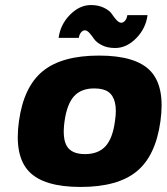

<svg xmlns="http://www.w3.org/2000/svg" viewBox="-20 -730 660 760"><path d="M149.5 -448.5Q225 -510 372 -510Q519 -510 576.5 -448Q634 -386 615 -249.5Q596 -113 521 -51.5Q446 10 299 10Q152 10 94 -52Q36 -114 55 -250.5Q74 -387 149.5 -448.5ZM435 -250Q442 -295 435 -324Q428 -353 408.5 -366.5Q389 -380 353 -380Q301 -380 273 -349Q245 -318 235.5 -250Q226 -182 245 -151Q264 -120 316.5 -120Q369 -120 397.5 -151Q426 -182 435 -250ZM212 -580Q219 -633 257 -671.5Q295 -710 340 -710Q370 -710 392 -699Q414 -688 422.5 -675Q431 -662 441 -651Q451 -640 460 -640Q468 -640 475 -648Q482 -656 484 -670H564Q557 -617 519 -578.5Q481 -540 436 -540Q405 -540 383.5 -551Q362 -562 353 -575Q344 -588 334.5 -599Q325 -610 316 -610Q308 -610 301 -602Q294 -594 292 -580Z"/></svg>

Font: Fivo Sans Modern Heavy
Style: Regular
Weight: 900
Designer: Alexander Slobzheninov
Foundry: Alexander Slobzheninov
Version: 1.0